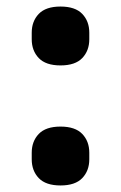

<svg xmlns="http://www.w3.org/2000/svg" viewBox="-20 -556 370 587"><path d="M77 0ZM165 11Q120 11 98.5 -11.5Q77 -34 77 -69V-89Q77 -124 98.5 -146.5Q120 -169 165 -169Q210 -169 231.5 -146.5Q253 -124 253 -89V-69Q253 -34 231.5 -11.5Q210 11 165 11ZM165 -356Q120 -356 98.5 -378.5Q77 -401 77 -436V-456Q77 -491 98.5 -513.5Q120 -536 165 -536Q210 -536 231.5 -513.5Q253 -491 253 -456V-436Q253 -401 231.5 -378.5Q210 -356 165 -356Z"/></svg>

Font: Aneliza ExtraBold
Style: Regular
Weight: 800
Designer: Mike Abbink, Paul van der Laan, Pieter van Rosmalen
Foundry: Bold Monday
Version: Version 3.001;September 8, 2019;FontCreator 11.5.0.2425 64-b